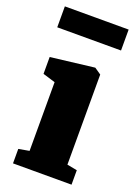

<svg xmlns="http://www.w3.org/2000/svg" viewBox="-151 -862 669 927"><g transform="rotate(20 183.5 -399.0)"><path d="M39.6 -74.2 94.2 -84V-437L30.3 -456.5V-543L252.9 -569.8H255.4L288.6 -546.9V-84L340.3 -74.2V0H39.6ZM15.6 -797.9H343.3V-690.4H15.6Z"/></g></svg>

Font: Merriweather UltraBold
Style: Regular
Weight: 900
Designer: Eben Sorkin ( sorkintype@gmail.com )
Foundry: Eben Sorkin
Version: Version 1.570; ttfautohint (v1.3) -l 8 -r 32 -G 0 -x 0 -H 60